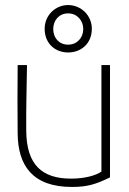

<svg xmlns="http://www.w3.org/2000/svg" viewBox="-20 -728 510 761"><path d="M382 -470V-48C359 -32 315 -20 262 -20C148 -20 85 -73 84 -210C83 -295 86 -385 87 -470H50C49 -375 49 -294 50 -199C51 -72 109 13 265 13C325 13 359 3 416 -25V-470ZM157 -614C157 -555 199 -520 250 -520C301 -520 344 -555 344 -614C344 -667 301 -708 250 -708C199 -708 157 -667 157 -614ZM191 -613C191 -646 213 -675 250 -675C286 -675 310 -646 310 -613C310 -579 286 -551 250 -551C213 -551 191 -579 191 -613Z"/></svg>

Font: Kreadon Extra Light
Style: Regular
Weight: 200
Designer: kohakuno
Foundry: StudioGnu
Version: Version 1.000;Glyphs 3.1.2 (3151)